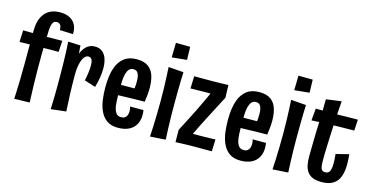

<svg xmlns="http://www.w3.org/2000/svg" viewBox="-74 -1077 2813 1447"><g transform="rotate(15 1332.5 -353.5)"><path d="M10.4 -421 14.8 -513Q14.8 -513 29.7 -512.5Q44.6 -512 68 -512Q91.4 -512 118.3 -511.5Q145.2 -511 169.2 -511Q192.6 -511 218.7 -511.5Q244.8 -512 267.9 -512Q291 -512 305.4 -512.5Q319.8 -513 319.8 -513L314.6 -425Q314.6 -425 300.7 -425Q286.8 -425 264.8 -425Q242.8 -425 217 -424.5Q191.2 -424 167.2 -424Q142.6 -424 115.2 -423.5Q87.8 -423 64.2 -422.5Q40.6 -422 25.5 -421.5Q10.4 -421 10.4 -421ZM251 -716Q295.8 -716 326.5 -699.2Q357.2 -682.4 372.1 -652.4Q387 -622.4 384 -582.4L281.4 -586Q281 -615.6 271 -627.3Q261 -639 244.2 -639Q227.8 -639 218.7 -628.7Q209.6 -618.4 206 -600.7Q202.4 -583 201 -561.8Q198.6 -504.8 197.5 -458.6Q196.4 -412.4 196.1 -368.3Q195.8 -324.2 195.8 -272Q195.8 -200.6 197.8 -138.3Q199.8 -76 201.3 -38Q202.8 0 202.8 0L83 3Q83 3 84.7 -35Q86.4 -73 88.3 -135.5Q90.2 -198 90.2 -270.6Q90.2 -316 90.2 -347.1Q90.2 -378.2 90.5 -403.8Q90.8 -429.4 90.8 -459Q90.8 -488.6 90.8 -531.4Q90.8 -569.2 99.5 -602.3Q108.2 -635.4 127.1 -661.2Q146 -687 176.7 -701.5Q207.4 -716 251 -716Z M561 -269Q568.8 -302.2 572.6 -333.7Q576.4 -365.2 576.4 -390.2Q576.4 -418.4 568.3 -434Q560.2 -449.6 541 -449.6Q523 -449.6 508.6 -430.5Q494.2 -411.4 485.9 -374.9Q477.6 -338.4 477.6 -286L433.8 -243.4Q434.2 -293.6 439.3 -338.1Q444.4 -382.6 454.5 -418.7Q464.6 -454.8 480.5 -480.9Q496.4 -507 518.6 -521Q540.8 -535 569.8 -535Q607 -535 629.5 -515.7Q652 -496.4 662.2 -464Q672.4 -431.6 672.4 -391.4Q672.4 -355.4 665.9 -316.7Q659.4 -278 648.4 -241.2ZM368.4 7.4Q369.4 -18.6 370.2 -41.7Q371 -64.8 371.5 -87Q372 -109.2 372.2 -133Q372.4 -156.8 372.4 -184.3Q372.4 -211.8 372.4 -245.4Q372.4 -293.6 371.4 -343Q370.4 -392.4 368.9 -437.9Q367.4 -483.4 364.4 -518.4L461.2 -514.2Q463.2 -487.4 465.3 -455.7Q467.4 -424 470.6 -383.2Q473.8 -342.4 477.6 -286Q477.6 -241.4 478.4 -203.5Q479.2 -165.6 480.6 -132.2Q482 -98.8 483.8 -67.7Q485.6 -36.6 486.6 -6Z M893 12Q837.4 12 803.1 -13.9Q768.8 -39.8 750.8 -83.4Q735.6 -119.2 729.5 -164.7Q723.4 -210.2 723.4 -260.6Q723.4 -306 729.1 -346.3Q734.8 -386.6 747.2 -419.4Q766 -467.2 802.7 -495.6Q839.4 -524 899.8 -524Q956.2 -524 988.6 -500.8Q1021 -477.6 1034.6 -436.2Q1048.2 -394.8 1048.2 -340.4Q1048.2 -314.8 1045.6 -287Q1043 -259.2 1038.6 -229.8L938 -299.4Q939.8 -316 940.9 -331.4Q942 -346.8 942 -360.6Q942 -385.6 937.8 -404.5Q933.6 -423.4 923.3 -434.2Q913 -445 893.2 -445Q871.8 -445 859.5 -430Q847.2 -415 840.8 -390.4Q834.8 -366.6 833.4 -335.5Q832 -304.4 832 -269.8Q832 -244.8 832.2 -221.5Q832.4 -198.2 833.5 -177.8Q834.6 -157.4 837.4 -139.8Q843 -107.8 856.4 -89.4Q869.8 -71 895.8 -71Q914.8 -71 925.7 -79Q936.6 -87 941.8 -100.6Q947 -114.2 947 -130.6Q947 -139.2 945.9 -148.4Q944.8 -157.6 941.6 -166.8H1045.6Q1047.6 -156.8 1048.3 -147.4Q1049 -138 1049 -128.6Q1049 -85.4 1030.8 -53.8Q1012.6 -22.2 977.9 -5.1Q943.2 12 893 12ZM756.4 -222.2 753.6 -305.8 1021.2 -307.8 1038.6 -229.8Q1038.6 -229.8 1019.5 -229.8Q1000.4 -229.8 969.2 -229.1Q938 -228.4 900.4 -227.6Q862.8 -226.8 825 -225.5Q787.2 -224.2 756.4 -222.2Z M1144.8 13Q1147.4 -22.2 1149.1 -67.3Q1150.8 -112.4 1152 -163.3Q1153.2 -214.2 1153.2 -266Q1153.2 -323.6 1151.7 -374.4Q1150.2 -425.2 1148.2 -465.2Q1146.2 -505.2 1144.8 -529.6L1262.8 -520.4Q1261.8 -498.8 1260.8 -460.1Q1259.8 -421.4 1259.1 -371.6Q1258.4 -321.8 1258.4 -265Q1258.4 -216.6 1259.3 -168.5Q1260.2 -120.4 1261.9 -76.5Q1263.6 -32.6 1265.6 5.4ZM1148.6 -605.6 1151 -719.8 1262.4 -718.6 1265.2 -617.2Z M1414.8 -10 1340.4 -91.4Q1353 -115.8 1367.2 -143.1Q1381.4 -170.4 1397.8 -202.5Q1414.2 -234.6 1432.6 -271.4Q1450.4 -307.4 1467.4 -344Q1484.4 -380.6 1501.9 -418.1Q1519.4 -455.6 1537 -495L1618.2 -416Q1603.2 -387.6 1587.2 -356.9Q1571.2 -326.2 1554 -293.1Q1536.8 -260 1518 -224Q1497.6 -184 1478.8 -146.3Q1460 -108.6 1444.1 -74.4Q1428.2 -40.2 1414.8 -10ZM1341.4 4 1340.4 -91.4Q1340.4 -91.4 1358 -91.4Q1375.6 -91.4 1401.8 -90.9Q1428 -90.4 1454.5 -90.4Q1481 -90.4 1497.8 -90.4Q1515.8 -90.4 1538.1 -90.9Q1560.4 -91.4 1580.5 -91.9Q1600.6 -92.4 1613.9 -92.9Q1627.2 -93.4 1627.2 -93.4L1623.8 0Q1623.8 0 1609.3 0Q1594.8 0 1572.3 0Q1549.8 0 1525.8 0Q1501.8 0 1482.8 0Q1464.4 0 1440.6 0.5Q1416.8 1 1393.9 2Q1371 3 1356.2 3.5Q1341.4 4 1341.4 4ZM1345.8 -416 1349.2 -512Q1349.2 -512 1363.2 -512Q1377.2 -512 1398.7 -512Q1420.2 -512 1443.4 -512Q1466.6 -512 1485.6 -512Q1503.2 -512 1525 -512.5Q1546.8 -513 1567.5 -513.5Q1588.2 -514 1601.7 -514.5Q1615.2 -515 1615.2 -515L1618.2 -416Q1618.2 -416 1602.6 -416.5Q1587 -417 1563.1 -417Q1539.2 -417 1514 -417.5Q1488.8 -418 1469.6 -418Q1451.6 -418 1430.1 -417.5Q1408.6 -417 1389.5 -417Q1370.4 -417 1358.1 -416.5Q1345.8 -416 1345.8 -416Z M1849 12Q1793.4 12 1759.1 -13.9Q1724.8 -39.8 1706.8 -83.4Q1691.6 -119.2 1685.5 -164.7Q1679.4 -210.2 1679.4 -260.6Q1679.4 -306 1685.1 -346.3Q1690.8 -386.6 1703.2 -419.4Q1722 -467.2 1758.7 -495.6Q1795.4 -524 1855.8 -524Q1912.2 -524 1944.6 -500.8Q1977 -477.6 1990.6 -436.2Q2004.2 -394.8 2004.2 -340.4Q2004.2 -314.8 2001.6 -287Q1999 -259.2 1994.6 -229.8L1894 -299.4Q1895.8 -316 1896.9 -331.4Q1898 -346.8 1898 -360.6Q1898 -385.6 1893.8 -404.5Q1889.6 -423.4 1879.3 -434.2Q1869 -445 1849.2 -445Q1827.8 -445 1815.5 -430Q1803.2 -415 1796.8 -390.4Q1790.8 -366.6 1789.4 -335.5Q1788 -304.4 1788 -269.8Q1788 -244.8 1788.2 -221.5Q1788.4 -198.2 1789.5 -177.8Q1790.6 -157.4 1793.4 -139.8Q1799 -107.8 1812.4 -89.4Q1825.8 -71 1851.8 -71Q1870.8 -71 1881.7 -79Q1892.6 -87 1897.8 -100.6Q1903 -114.2 1903 -130.6Q1903 -139.2 1901.9 -148.4Q1900.8 -157.6 1897.6 -166.8H2001.6Q2003.6 -156.8 2004.3 -147.4Q2005 -138 2005 -128.6Q2005 -85.4 1986.8 -53.8Q1968.6 -22.2 1933.9 -5.1Q1899.2 12 1849 12ZM1712.4 -222.2 1709.6 -305.8 1977.2 -307.8 1994.6 -229.8Q1994.6 -229.8 1975.5 -229.8Q1956.4 -229.8 1925.2 -229.1Q1894 -228.4 1856.4 -227.6Q1818.8 -226.8 1781 -225.5Q1743.2 -224.2 1712.4 -222.2Z M2100.8 13Q2103.4 -22.2 2105.1 -67.3Q2106.8 -112.4 2108 -163.3Q2109.2 -214.2 2109.2 -266Q2109.2 -323.6 2107.7 -374.4Q2106.2 -425.2 2104.2 -465.2Q2102.2 -505.2 2100.8 -529.6L2218.8 -520.4Q2217.8 -498.8 2216.8 -460.1Q2215.8 -421.4 2215.1 -371.6Q2214.4 -321.8 2214.4 -265Q2214.4 -216.6 2215.3 -168.5Q2216.2 -120.4 2217.9 -76.5Q2219.6 -32.6 2221.6 5.4ZM2104.6 -605.6 2107 -719.8 2218.4 -718.6 2221.2 -617.2Z M2480 10Q2439.8 10 2413.1 -1.1Q2386.4 -12.2 2370.8 -33.1Q2355.2 -54 2348.7 -83.8Q2342.2 -113.6 2342.2 -151Q2342.2 -168 2342.7 -186.9Q2343.2 -205.8 2343.4 -226.9Q2343.6 -248 2344 -270.2Q2344.4 -302.2 2345.4 -334.7Q2346.4 -367.2 2347.7 -399.6Q2349 -432 2349.8 -465.1Q2350.6 -498.2 2351.6 -532.1Q2352.6 -566 2352.6 -601.2L2471.6 -617.6Q2468 -573.8 2465.2 -528Q2462.4 -482.2 2459.9 -436Q2457.4 -389.8 2455.5 -344.7Q2453.6 -299.6 2452.2 -257Q2450.8 -225.2 2450.4 -198.2Q2450 -171.2 2450 -151.6Q2450 -123.6 2452.7 -105.1Q2455.4 -86.6 2463.9 -77.6Q2472.4 -68.6 2488.4 -68.6Q2507.8 -68.6 2517.6 -79.1Q2527.4 -89.6 2530.7 -108.4Q2534 -127.2 2534 -153Q2534 -163.6 2533.5 -174.7Q2533 -185.8 2532 -197.7Q2531 -209.6 2529.4 -221.8L2630.2 -247.2Q2632.2 -226.8 2633.4 -207.4Q2634.6 -188 2634.6 -170.2Q2634.6 -112.8 2619.7 -72.8Q2604.8 -32.8 2570.9 -11.4Q2537 10 2480 10ZM2288.8 -419.4 2297.2 -513.4Q2301.2 -513.4 2317.8 -513.4Q2334.4 -513.4 2355.4 -512.9Q2376.4 -512.4 2395.2 -512.4Q2414 -512.4 2422.2 -512.4Q2437.4 -512.4 2461.7 -512.9Q2486 -513.4 2514.8 -513.9Q2543.6 -514.4 2572.4 -514.9Q2601.2 -515.4 2625.2 -515.4L2620.4 -429Q2604 -429 2584.3 -428.5Q2564.6 -428 2544.3 -428Q2524 -428 2504.2 -427.5Q2484.4 -427 2467.2 -426.5Q2450 -426 2437.8 -426Q2417.8 -426 2390.6 -424.5Q2363.4 -423 2336.4 -422Q2309.4 -421 2288.8 -419.4Z"/></g></svg>

Font: Truculenta
Style: Regular
Weight: 400
Designer: Ivan Castro, Eva Sanz & Omnibus-Type Team
Foundry: Omnibus-Type
Version: Version 1.002